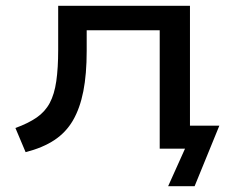

<svg xmlns="http://www.w3.org/2000/svg" viewBox="-20 -511 794 660"><path d="M558 129 616 0H534V-79H734L649 129ZM68 12 33 -71Q77 -87 106 -107Q135 -127 151 -157Q167 -187 173.5 -232Q180 -277 180 -340V-491H633V0H529V-407H278V-336Q278 -256 266.5 -197.5Q255 -139 231 -97.5Q207 -56 167 -29.5Q127 -3 68 12Z"/></svg>

Font: Nunito Sans 10pt Expanded Medium
Style: Regular
Weight: 500
Width: 7
Designer: Vernon Adams
Foundry: Vernon Adams
Version: Version 3.101;gftools[0.9.27]